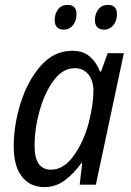

<svg xmlns="http://www.w3.org/2000/svg" viewBox="-20 -753 536 783"><path d="M161 10Q207 10 244 -17.5Q281 -45 312 -88H315L305 0H371L485 -536H419L392 -461H388Q374 -498 346.5 -522Q319 -546 276 -546Q200 -546 146.5 -485Q93 -424 64.5 -334Q36 -244 36 -156Q36 -75 69.5 -32.5Q103 10 161 10ZM188 -61Q121 -61 121 -158Q121 -228 141.5 -301.5Q162 -375 199 -425Q236 -475 285 -475Q320 -475 340.5 -449.5Q361 -424 361 -382Q361 -328 342 -253Q322 -176 281 -118.5Q240 -61 188 -61ZM406 -632Q426 -632 441.5 -649.5Q457 -667 457 -695Q457 -733 420 -733Q395 -733 381 -714.5Q367 -696 367 -672Q367 -632 406 -632ZM241 -632Q262 -632 277 -649.5Q292 -667 292 -695Q292 -733 256 -733Q230 -733 216.5 -714.5Q203 -696 203 -672Q203 -632 241 -632Z"/></svg>

Font: Noto Sans UI SemiCondensed
Style: Italic
Weight: 400
Width: 4
Italic angle: -12°
Designer: Monotype Design Team
Foundry: Monotype Imaging Inc.
Version: Version 1.901